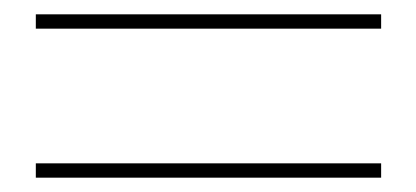

<svg xmlns="http://www.w3.org/2000/svg" viewBox="-20 -458 581 268"><path d="M30 -210V-230H512V-210ZM30 -418V-438H512V-418Z"/></svg>

Font: DeepMind Serif Display
Style: Regular
Weight: 400
Designer: Frank Grießhammer / Modifications: Colophon Foundry
Foundry: Colophon Foundry
Version: Version 5.003; ttfautohint (v1.8.2)